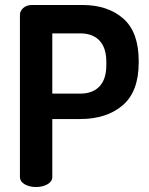

<svg xmlns="http://www.w3.org/2000/svg" viewBox="-20 -751 597 771"><path d="M109 -731H310Q413 -731 475 -676.5Q537 -622 537 -506V-500Q537 -383 472.5 -328Q408 -273 302 -273H190V-41Q190 -22 170.5 -11Q151 0 125 0Q98 0 79 -11Q60 -22 60 -41V-691Q60 -707 73.5 -719Q87 -731 109 -731ZM190 -375H302Q352 -375 379.5 -404Q407 -433 407 -490V-502Q407 -559 379.5 -588Q352 -617 302 -617H190Z"/></svg>

Font: Dosis
Style: Regular
Weight: 400
Designer: Edgar Tolentino, Pablo Impallari, Igino Marini
Foundry: Edgar Tolentino, Pablo Impallari, Igino Marini
Version: Version 1.007;Glyphs 3.1.1 (3134)